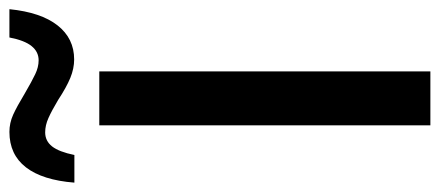

<svg xmlns="http://www.w3.org/2000/svg" viewBox="-317 -661 948 414"><g transform="rotate(-90 157.0 -454.0)"><path d="M93.8 0V-713.9H210V0ZM79.6 -907.7Q98.6 -907.7 116.5 -899.7Q134.3 -891.6 162.6 -874.5Q188.5 -859.4 203.9 -852.1Q219.2 -844.7 233.9 -844.7Q252.4 -844.7 264.6 -859.9Q276.9 -875 283.2 -907.7H344.2Q337.4 -839.8 309.3 -804Q281.2 -768.1 235.8 -768.1Q216.3 -768.1 196 -776.4Q175.8 -784.7 148.4 -802.7Q125.5 -816.4 109.6 -823.5Q93.8 -830.6 78.6 -830.6Q60.1 -830.6 48.3 -815.7Q36.6 -800.8 29.8 -767.6H-29.8Q-24.4 -836.4 3.2 -872.1Q30.8 -907.7 79.6 -907.7Z"/></g></svg>

Font: Viking Open Sans Light
Style: Bold
Weight: 600
Foundry: Ascender Corporation
Version: Version 2.001